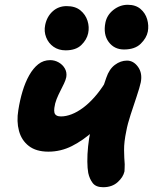

<svg xmlns="http://www.w3.org/2000/svg" viewBox="-20 -777 646 811"><path d="M184.4 -136.4Q133 -136.4 102 -160.2Q71 -184 60.2 -224.1Q49.4 -264.2 57.4 -311.8Q63.8 -353.4 75.2 -391.3Q86.6 -429.2 103.3 -458.9Q120 -488.6 141.7 -505.8Q163.4 -523 192 -523Q211 -523 227.9 -513.4Q244.8 -503.8 254 -487.6Q263.2 -471.4 260 -451.4Q257.6 -439.4 250.5 -424.3Q243.4 -409.2 234.8 -392.6Q226.2 -376 219.1 -358.3Q212 -340.6 209.6 -321.4Q208 -309.4 209.9 -301.4Q211.8 -293.4 218.8 -289.3Q225.8 -285.2 237.4 -285.2Q259 -285.2 282.9 -294.5Q306.8 -303.8 331.2 -322Q355.6 -340.2 379 -366.6Q402.4 -393 423.2 -426.2L464.2 -315Q419.6 -264.2 375.1 -223.9Q330.6 -183.6 283.6 -160Q236.6 -136.4 184.4 -136.4ZM415.6 13.8Q385.2 13.8 371.7 -3.7Q358.2 -21.2 352.8 -46.2Q349.2 -65.2 348.9 -94.7Q348.6 -124.2 352.1 -158.6Q355.6 -193 362.4 -224Q367.4 -247.8 376.2 -279.5Q385 -311.2 394.8 -343.9Q404.6 -376.6 413.9 -404.6Q423.2 -432.6 429 -448.6Q441.2 -485 465.3 -503Q489.4 -521 516.4 -521Q544 -521 563.1 -494.4Q582.2 -467.8 574.6 -429Q569.8 -407 557.2 -369.5Q544.6 -332 531.7 -292.5Q518.8 -253 513.6 -224Q503.6 -177 504.1 -142.7Q504.6 -108.4 506.8 -83Q506.6 -73.4 506.4 -66.4Q506.2 -59.4 505.8 -53.2Q500.6 -28.8 476.9 -7.5Q453.2 13.8 415.6 13.8ZM503.8 -568Q462.4 -568 438.9 -600Q415.4 -632 425.2 -681.2Q431.8 -713.8 459.2 -735.3Q486.6 -756.8 519.6 -756.8Q552.8 -756.8 573.4 -739.3Q594 -721.8 601.6 -695.6Q609.2 -669.4 604.4 -643.6Q599 -616.4 574.4 -592.2Q549.8 -568 503.8 -568ZM257.2 -564.4Q227.6 -564.4 206.2 -579.4Q184.8 -594.4 175 -619.3Q165.2 -644.2 170.8 -671.4Q178.2 -707.2 202.6 -729.2Q227 -751.2 261.4 -751.2Q297.8 -751.2 319.6 -733.3Q341.4 -715.4 349.7 -689.1Q358 -662.8 352.4 -636.6Q346.6 -609.4 323.6 -586.9Q300.6 -564.4 257.2 -564.4Z"/></svg>

Font: Shantell Sans Light
Style: Italic
Weight: 300
Italic angle: -11°
Designer: Stephen Nixon, Anya Danilova, Shantell Martin
Foundry: Arrow Type
Version: Version 1.008;[ac192a2d6]